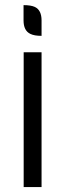

<svg xmlns="http://www.w3.org/2000/svg" viewBox="-20 -741 258 760"><path d="M73.2 -720.7Q102.5 -720.7 118.2 -713.4Q144.5 -700.7 144.5 -660.2V-599.1Q115.7 -599.1 100.1 -606.9Q73.2 -619.6 73.2 -660.2ZM144.5 -534.2V-0.5H73.7V-534.2Z"/></svg>

Font: Greenwashing Machine
Style: Regular
Weight: 400
Designer: Tup Wanders
Foundry: Free font, DO NOT SELL
Version: Version 1.00;August 10, 2023;FontCreator 11.5.0.2430 64-bit